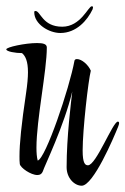

<svg xmlns="http://www.w3.org/2000/svg" viewBox="-21 -590 399 611"><path d="M171 -485C222 -485 257 -525 274 -561C274 -564 275 -565 275 -566C275 -569 274 -570 271 -570C260 -570 236 -505 177 -505C114 -505 108 -555 92 -555C89 -555 88 -554 88 -551C88 -513 135 -485 171 -485ZM239 1C276 1 341 -152 355 -187C357 -192 358 -196 358 -198C358 -201 357 -203 354 -203C338 -203 285 -64 259 -64C250 -64 242 -70 242 -111C242 -178 260 -334 268 -365C260 -384 239 -402 224 -402C219 -402 217 -400 216 -397C200 -309 124 -85 99 -79C96 -90 95 -104 95 -120C95 -209 128 -365 128 -439C128 -450 116 -453 97 -453C59 -453 -1 -440 -1 -433C-1 -426 28 -421 49 -421C60 -412 68 -395 68 -360C68 -343 66 -321 62 -294C47 -194 41 -132 41 -93C41 -84 41 -75 42 -68C44 -56 77 -33 98 -33C107 -33 112 -37 115 -44C120 -61 183 -189 209 -299C205 -264 191 -154 191 -58C191 -23 216 1 239 1Z"/></svg>

Font: Comforter
Style: Regular
Weight: 400
Designer: Robert E. Leuschke
Foundry: Robert E. Leuschke
Version: Version 1.013; ttfautohint (v1.8.3)